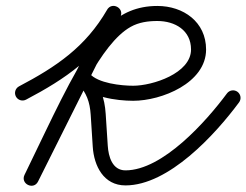

<svg xmlns="http://www.w3.org/2000/svg" viewBox="-20 -592 819 638"><path d="M32.8 -271.4C39.2 -259.1 54.3 -254.5 66.6 -260.9C198.6 -330.3 302.7 -402.2 379.2 -534.7C387.3 -548.7 379.9 -561.8 368.7 -567.9C357.5 -573.9 342.5 -572.8 335.2 -558.4C244 -376 152.8 -193.6 61.6 -11.2C54.2 3.6 61.9 16.6 73.1 22.1C84.4 27.7 99.3 25.8 106.5 10.9C129.9 -37.6 153.3 -86 176.7 -134.5C224.8 -234.1 312.2 -445.6 414.3 -502.8C441.6 -518.1 472.1 -522.2 502.9 -522.2C561.5 -522.2 614.8 -491.4 614.8 -427.5C614.8 -348.2 486.7 -307.1 422.6 -307.1C383.5 -307.1 305 -315.1 277.6 -347.8C266.9 -360.5 252 -358.8 242.4 -350.8C232.8 -342.7 228.6 -328.3 239.3 -315.6C267.5 -282.3 278.5 -254.3 281.4 -210.4C283.6 -175.1 285.9 -139.8 288.2 -104.4C292.3 -40.6 324.3 24.1 396.9 24.1C540.4 24.1 694.9 -144.5 774.4 -251.9C782.6 -263 780.3 -278.6 769.2 -286.9C758.1 -295.1 742.4 -292.7 734.2 -281.6C665.8 -189.3 520.7 -25.9 396.9 -25.9C353.2 -25.9 340.4 -71.7 338.1 -107.6C335.8 -143 333.5 -178.3 331.2 -213.6C327.7 -268 312.5 -306.6 277.5 -347.9C266.8 -360.6 251.9 -358.9 242.3 -350.9C232.8 -342.8 228.6 -328.4 239.3 -315.7C277.9 -269.6 366.5 -257.1 422.6 -257.1C516.9 -257.1 664.8 -316.2 664.8 -427.5C664.8 -519.2 589.4 -572.2 502.9 -572.2C365 -572.2 300.3 -473.7 238.1 -363.8C199.7 -296.2 165.4 -226.2 131.6 -156.2C108.3 -107.8 84.9 -59.3 61.5 -10.9C54.3 4 61.8 17 73 22.4C84.1 27.9 99 26 106.4 11.2C197.6 -171.2 288.8 -353.6 380 -536C387.2 -550.5 380.2 -563.4 369.4 -569.2C358.7 -575 344 -573.7 336 -559.7C264.2 -435.6 166.8 -370.1 43.3 -305.1C31.1 -298.7 26.4 -283.6 32.8 -271.4Z"/></svg>

Font: FRB American Cursive Guidelines Arrows Semibold
Style: Italic
Weight: 600
Italic angle: -25°
Version: Version 2.0;Modular Font Editor K font №1